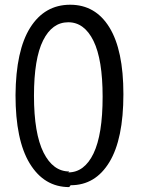

<svg xmlns="http://www.w3.org/2000/svg" viewBox="-20 -762 589 803"><path d="M275.4 12.7C344.7 12.7 398.4 -19.5 437.5 -84C476.6 -148.4 496.1 -243.2 496.1 -368.2C496.1 -491.2 476.6 -584 437.5 -647.5C398.4 -710.9 343.8 -742.2 273.4 -742.2C202.1 -742.2 146.5 -710 106.4 -646.5C66.4 -583 45.9 -489.3 44.9 -364.3C44.9 -239.3 64.5 -143.6 104.5 -78.1C144.5 -12.7 199.2 20.5 269.5 20.5ZM269.5 -44.9C224.6 -44.9 188.5 -71.3 162.1 -124C135.7 -176.8 122.1 -255.9 122.1 -361.3C122.1 -464.8 134.8 -542 160.2 -592.8C185.5 -643.6 220.7 -668.9 265.6 -668.9C310.5 -668.9 345.7 -642.6 371.1 -590.8C396.5 -539.1 409.2 -460.9 409.2 -357.4C409.2 -252 396.5 -172.9 371.1 -120.1C345.7 -67.4 310.5 -41 265.6 -41Z"/></svg>

Font: Gen Shin Gothic P Normal
Style: Regular
Weight: 300
Designer: [Source Han Sans]
Ryoko NISHIZUKA  (kana & ideographs); Paul D. Hunt (Latin, Greek & Cyrillic); Wenlong ZHANG  (bopomofo
Version: Version 1.002.20150607